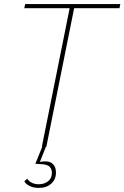

<svg xmlns="http://www.w3.org/2000/svg" viewBox="-20 -718 609 940"><path d="M170 202Q144 202 125 192.5Q106 183 99 170L113 157Q132 184 170 184Q197 184 215.5 169.5Q234 155 234 128Q234 110 223.5 99Q213 88 187 86L153 84L187 0H185L321 -678H99L103 -698H569L565 -678H343L207 0H205L176 73L178 75Q183 73 190 72.5Q197 72 202 72Q227 72 240.5 86.5Q254 101 254 127Q254 160 231 181Q208 202 170 202Z"/></svg>

Font: IBM Plex Sans Condensed Thin
Style: Italic
Weight: 100
Width: 3
Italic angle: -11°
Designer: Mike Abbink, Paul van der Laan, Pieter van Rosmalen
Foundry: Bold Monday
Version: Version 1.3